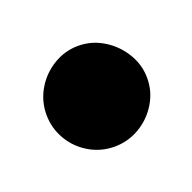

<svg xmlns="http://www.w3.org/2000/svg" viewBox="-40 -420 179 179"><g transform="rotate(-20 50.0 -330.0)"><path d="M0.3 -330Q0.3 -316.7 7 -305.2Q13.7 -293.7 25.2 -287Q36.7 -280.3 50 -280.3Q63.3 -280.3 74.8 -287Q86.3 -293.7 93.3 -305.2Q100.3 -316.7 100.3 -330Q100.3 -343.3 93.3 -354.8Q86.3 -366.3 74.8 -373.3Q63.3 -380.3 50 -380.3Q36.7 -380.3 25.2 -373.3Q13.7 -366.3 7 -354.8Q0.3 -343.3 0.3 -330Z"/></g></svg>

Font: Linefont Thin
Style: Regular
Weight: 100
Monospace: yes
Version: Version 3.002;gftools[0.9.33]